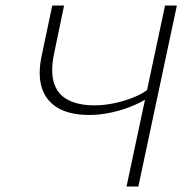

<svg xmlns="http://www.w3.org/2000/svg" viewBox="-20 -678 684 698"><path d="M440 0 580 -658H623L483 0ZM305 -260Q235 -260 191.5 -285Q148 -310 132.5 -357.5Q117 -405 131 -473L170 -658H213L177 -485Q163 -419 176 -377Q189 -335 227 -315Q265 -295 324 -295Q357 -295 394 -302.5Q431 -310 465.5 -324Q500 -338 522 -356L537 -337Q510 -314 470 -296.5Q430 -279 387 -269.5Q344 -260 305 -260Z"/></svg>

Font: Ysabeau ExtraLight
Style: Italic
Weight: 250
Italic angle: -12°
Version: Version 2.000;gftools[0.9.27.dev2+g8671c4b]